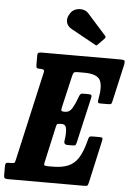

<svg xmlns="http://www.w3.org/2000/svg" viewBox="-103 -1069 771 1116"><g transform="rotate(5 282.5 -510.5)"><path d="M236 -321 190.5 -116.5Q186.5 -100 192 -97.5Q197.5 -95 216 -95H239Q295 -95 331.2 -111Q367.5 -127 390.2 -164.5Q413 -202 429 -266Q432 -280.5 436 -285.2Q440 -290 457.5 -290H495Q509 -290 512 -286.5Q515 -283 512.5 -271L457 -21.5Q453.5 -6.5 450 -3.2Q446.5 0 429.5 0H-16Q-28 0 -32.8 -4.2Q-37.5 -8.5 -37.5 -21.5V-70.5Q-37.5 -84 -34.5 -89.5Q-31.5 -95 -18.5 -95H-4Q12.5 -95 16 -98.2Q19.5 -101.5 22.5 -116L139.5 -634.5Q142.5 -648 137.5 -651.5Q132.5 -655 118.5 -655H115Q100 -655 96.8 -659.5Q93.5 -664 93.5 -678.5V-730.5Q93.5 -744.5 100 -747.2Q106.5 -750 119.5 -750H578Q596 -750 600.2 -746Q604.5 -742 602.5 -726L552.5 -505Q549.5 -491.5 546.2 -488.2Q543 -485 527 -485H482.5Q470.5 -485 469.2 -491Q468 -497 469.5 -506Q486 -589 466.5 -622Q447 -655 374 -655H338.5Q319 -655 314.2 -650.2Q309.5 -645.5 305.5 -628.5L263 -445Q259 -429 261.5 -424Q264 -419 276 -419H284Q309.5 -419 325 -445.5Q340.5 -472 354 -510Q357 -520 361.8 -526.5Q366.5 -533 377.5 -533H408Q423 -533 426.5 -528.8Q430 -524.5 427 -511.5L366.5 -247.5Q364 -236.5 360.8 -232.2Q357.5 -228 344.5 -228H314.5Q300.5 -228 296.5 -235.5Q292.5 -243 295 -253.5Q301 -291 297.8 -318.8Q294.5 -346.5 272 -346.5H258Q245 -346.5 242 -341.2Q239 -336 236 -321ZM264.5 -995Q276 -1011 295.5 -1017.2Q315 -1023.5 335 -1019.5Q355 -1015.5 368 -1000.5L475 -881Q484 -872 475.5 -863L438.5 -825Q434.5 -820.5 431.8 -819.5Q429 -818.5 423.5 -822L280.5 -901Q253 -916 248.5 -941.5Q244 -967 264.5 -995Z"/></g></svg>

Font: Besley* Condensed
Style: Bold Italic
Weight: 700
Width: 3
Italic angle: -13°
Designer: Owen Earl
Foundry: indestructible type*
Version: Version 3.000; ttfautohint (v1.8.3)